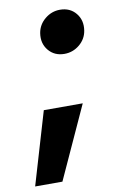

<svg xmlns="http://www.w3.org/2000/svg" viewBox="-109 -560 485 792"><g transform="rotate(-10 134.0 -164.0)"><path d="M-27.3 186.5 62.5 -117.2H225.6L86.9 186.5ZM187 -331.1Q145.5 -331.1 120.8 -360.8Q96.2 -390.6 103 -433.1Q108.9 -467.8 136.7 -490.7Q164.6 -513.7 199.7 -513.7Q241.7 -513.7 266.1 -483.9Q290.5 -454.1 283.7 -411.6Q278.3 -377 250.5 -354Q222.7 -331.1 187 -331.1Z"/></g></svg>

Font: Inter 20pt ExtraBold
Style: Italic
Weight: 800
Italic angle: -9.3988°
Version: Version 4.001;git-66647c0bb